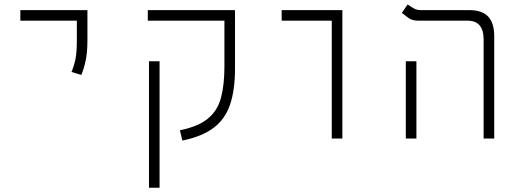

<svg xmlns="http://www.w3.org/2000/svg" viewBox="-20 -632 2384 876"><path d="M351.1 -290 306.2 -303.7Q317.4 -330.1 324 -361.1Q330.6 -392.1 330.6 -448.2V-537.6H72.8V-585.9H378.9V-448.2Q378.9 -392.1 370.6 -354.2Q362.3 -316.4 351.1 -290Z M1003.9 -585.9H1052.2V-318.4Q1052.2 -222.2 1030 -155.8Q1007.8 -89.4 955.3 -49.3Q902.8 -9.3 812 9.3L800.8 -37.6Q884.3 -54.7 928.2 -90.6Q972.2 -126.5 988 -185.1Q1003.9 -243.7 1003.9 -328.1V-537.6H654.3V-585.9ZM708 224.6H659.7V-352.5H708Z M1493.7 0V-537.6H1265.1V-585.9H1542V0Z M2186.5 0V-451.7Q2186.5 -537.6 2113.8 -537.6H1889.2Q1860.8 -537.6 1844 -549.8Q1827.1 -562 1813.5 -573.2L1839.8 -611.8Q1851.1 -603.5 1866.2 -594.7Q1881.3 -585.9 1899.4 -585.9H2120.1Q2179.7 -585.9 2207.3 -556.4Q2234.9 -526.9 2234.9 -467.3V0ZM1831.5 0V-352.5H1879.9V0Z"/></svg>

Font: Cascadia Code ExtraLight
Style: Regular
Weight: 200
Monospace: yes
Designer: Aaron Bell
Foundry: Saja Typeworks
Version: Version 2407.024; ttfautohint (v1.8.4)